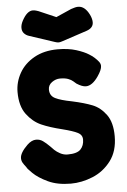

<svg xmlns="http://www.w3.org/2000/svg" viewBox="-63 -1019 710 1074"><g transform="rotate(-5 291.5 -482.0)"><path d="M91 -882Q91 -900 102 -921Q130 -974 163 -974Q172 -974 181.5 -971Q191 -968 194 -967L291 -925L377 -963Q402 -972 417 -972Q455 -972 480 -921Q491 -898 491 -879Q491 -847 453 -834L314 -788Q311 -787 304 -785Q297 -783 291 -783Q285 -783 278 -785Q271 -787 268 -788L129 -834Q113 -839 102 -851Q91 -863 91 -882ZM25 -156Q25 -186 68 -228Q93 -252 118 -252Q139 -252 156 -240Q173 -228 194 -207L199 -202Q202 -198 214 -186.5Q226 -175 245.5 -164.5Q265 -154 287 -154Q340 -154 360 -175Q380 -196 380 -230Q380 -256 354.5 -269Q329 -282 270 -297Q200 -314 153.5 -334.5Q107 -355 72.5 -401Q38 -447 38 -526Q38 -582 66.5 -632.5Q95 -683 150.5 -714Q206 -745 282 -745Q342 -745 386 -731Q430 -717 455 -701Q480 -685 480 -683L485 -679Q501 -664 508.5 -653.5Q516 -643 516 -631Q516 -610 492 -575Q458 -525 422 -525Q401 -525 370 -545Q365 -549 354.5 -558.5Q344 -568 326.5 -574.5Q309 -581 281 -581Q257 -581 235.5 -565.5Q214 -550 214 -525Q214 -490 244 -475Q274 -460 337 -448Q406 -433 450 -415.5Q494 -398 526 -354.5Q558 -311 558 -233Q558 -149 516.5 -94.5Q475 -40 413.5 -15Q352 10 291 10Q216 10 163 -15Q110 -40 80.5 -69Q51 -98 51 -103Q38 -119 31.5 -130.5Q25 -142 25 -156Z"/></g></svg>

Font: Fredoka One
Style: Regular
Weight: 400
Designer: Milena B. Brandão, Ben Nathan
Version: Version 2.000; ttfautohint (v1.5.33-1714) -l 8 -r 50 -G 200 